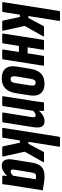

<svg xmlns="http://www.w3.org/2000/svg" viewBox="750 -1474 729 2270"><g transform="rotate(90 1115.0 -338.5)"><path d="M402 -494Q415 -494 407 -481L286 -266L342 -14Q345 0 332 0H234Q225 0 223 -9L180 -208H153L122 -12Q121 0 110 0H14Q3 0 5 -12L109 -671Q111 -683 122 -683H218Q228 -683 227 -671L169 -309H192L287 -487Q291 -494 298 -494Z M385 0Q374 0 376 -12L450 -482Q452 -494 463 -494H559Q570 -494 568 -482L539 -300H610L639 -482Q641 -494 651 -494H748Q758 -494 756 -482L682 -12Q680 0 669 0H573Q563 0 565 -12L594 -197H523L493 -12Q492 0 481 0Z M904 6Q827 6 790 -38.5Q753 -83 766 -167L793 -334Q819 -500 969 -500Q1045 -500 1082.5 -455.5Q1120 -411 1107 -327L1081 -160Q1055 6 904 6ZM916 -99Q937 -99 947.5 -113.5Q958 -128 963 -164L989 -329Q995 -364 987.5 -379.5Q980 -395 957 -395Q936 -395 926 -380.5Q916 -366 910 -330L883 -166Q878 -131 885.5 -115Q893 -99 916 -99Z M1128 0Q1115 0 1117 -12L1173 -367Q1179 -403 1183 -432Q1187 -461 1188 -482Q1189 -494 1201 -494H1279Q1291 -494 1291 -482Q1291 -472 1290 -459.5Q1289 -447 1288 -434Q1348 -500 1412 -500Q1459 -500 1476.5 -467Q1494 -434 1482 -360L1427 -12Q1425 0 1415 0H1322Q1308 0 1310 -12L1364 -348Q1368 -374 1363 -384.5Q1358 -395 1343 -395Q1319 -395 1290 -366L1234 -12Q1232 0 1221 0Z M1889 -494Q1902 -494 1894 -481L1773 -266L1829 -14Q1832 0 1819 0H1721Q1712 0 1710 -9L1667 -208H1640L1609 -12Q1608 0 1597 0H1501Q1490 0 1492 -12L1596 -671Q1598 -683 1609 -683H1705Q1715 -683 1714 -671L1656 -309H1679L1774 -487Q1778 -494 1785 -494Z M1939 6Q1893 6 1874 -27Q1855 -60 1867 -133L1902 -350Q1915 -430 1952.5 -465Q1990 -500 2061 -500Q2110 -500 2151 -492Q2192 -484 2230 -481L2174 -127Q2161 -54 2159 -12Q2158 0 2146 0H2068Q2056 0 2056 -12Q2056 -22 2057 -34Q2058 -46 2060 -58Q2032 -29 2002 -11.5Q1972 6 1939 6ZM2008 -99Q2019 -99 2031.5 -107Q2044 -115 2057 -128L2099 -395Q2089 -397 2080.5 -398.5Q2072 -400 2063 -400Q2044 -400 2033.5 -388Q2023 -376 2018 -343L1986 -145Q1982 -120 1987 -109.5Q1992 -99 2008 -99Z"/></g></svg>

Font: Sofia Sans Extra Condensed ExtraBold
Style: Italic
Weight: 800
Italic angle: -9°
Designer: Botio Nikoltchev, Ani Petrova
Foundry: lettersoup
Version: Version 4.101; ttfautohint (v1.8.4.7-5d5b)